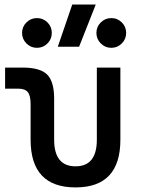

<svg xmlns="http://www.w3.org/2000/svg" viewBox="-20 -815 626 845"><path d="M312.5 9.8Q114.7 9.8 114.7 -200.2V-356.4Q114.7 -394 102.5 -409.4Q90.3 -424.8 60.1 -424.8H2.4V-517.6H79.6Q156.2 -517.6 187.3 -487.1Q218.3 -456.5 218.3 -380.9V-200.2Q218.3 -83 312.5 -83Q406.2 -83 406.2 -200.2V-517.6H509.8V-200.2Q509.8 9.8 312.5 9.8ZM234.4 -609.4 297.9 -794.9H401.4L328.1 -609.4ZM142.6 -604.5Q115.7 -604.5 96.4 -623.8Q77.1 -643.1 77.1 -669.9Q77.1 -697.3 96.4 -716.3Q115.7 -735.4 142.6 -735.4Q169.9 -735.4 189 -716.3Q208 -697.3 208 -669.9Q208 -643.1 189 -623.8Q169.9 -604.5 142.6 -604.5ZM469.7 -604.5Q442.9 -604.5 423.6 -623.8Q404.3 -643.1 404.3 -669.9Q404.3 -697.3 423.6 -716.3Q442.9 -735.4 469.7 -735.4Q497.1 -735.4 516.1 -716.3Q535.2 -697.3 535.2 -669.9Q535.2 -643.1 516.1 -623.8Q497.1 -604.5 469.7 -604.5Z"/></svg>

Font: Cascadia Mono
Style: Regular
Weight: 400
Monospace: yes
Designer: Aaron Bell
Foundry: Saja Typeworks
Version: Version 2102.003